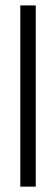

<svg xmlns="http://www.w3.org/2000/svg" viewBox="-20 -696 199 716"><path d="M55.7 0V-675.8H113.3V0Z"/></svg>

Font: Vancouver Drive
Style: Regular
Weight: 400
Designer: Valery Zaveryaev
Foundry: Cyreal (www.cyreal.org)
Version: Version 1.06